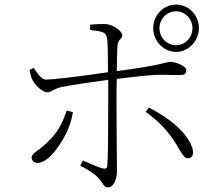

<svg xmlns="http://www.w3.org/2000/svg" viewBox="-20 -804 935 832"><path d="M447 8C459 8 469 1 476 -14C483 -27 487 -44 487 -63C487 -68 487 -98 486 -153C485 -273 485 -346 485 -371C485 -410 485 -440 486 -462C581 -474 643 -480 673 -480C686 -480 702 -480 723 -479C738 -479 750 -479 757 -479C780 -479 787 -483 787 -502C787 -515 747 -536 716 -536C713 -536 706 -535 697 -532C652 -520 581 -508 486 -496C487 -555 488 -592 489 -607C490 -618 494 -627 502 -635C507 -640 510 -645 510 -650C510 -670 469 -699 434 -700C413 -700 392 -699 370 -697L371 -674C399 -671 418 -668 428 -663C439 -657 444 -646 445 -631C447 -606 448 -560 448 -491C305 -470 215 -460 180 -459C166 -458 148 -475 126 -510L108 -501C113 -476 118 -461 122 -455C137 -428 168 -404 185 -404C192 -404 199 -407 208 -412C221 -419 234 -424 247 -427C293 -436 360 -446 449 -458V-373C449 -219 448 -123 445 -86C445 -75 438 -71 425 -74C411 -78 385 -88 347 -105C344 -106 341 -107 339 -108L328 -86C365 -67 392 -49 409 -30C414 -25 420 -17 425 -8C432 3 439 8 447 8ZM141 -98C170 -98 201 -122 234 -171C267 -218 288 -267 296 -318L269 -325C258 -292 246 -265 233 -244C214 -215 188 -187 155 -161C152 -158 147 -155 140 -150C125 -139 117 -130 117 -122C117 -109 126 -98 141 -98ZM795 -118C812 -118 820 -133 815 -157C806 -190 783 -223 746 -257C713 -287 672 -314 625 -338L611 -319C664 -283 709 -236 745 -177C748 -172 752 -165 757 -156C765 -143 771 -134 775 -129C781 -122 788 -118 795 -118ZM743 -784C688 -784 644 -738 644 -682C644 -626 689 -579 743 -579C796 -579 842 -626 842 -682C842 -738 798 -784 743 -784ZM743 -608C703 -608 671 -641 671 -682C671 -722 703 -755 743 -755C782 -755 814 -722 814 -682C814 -641 782 -608 743 -608Z"/></svg>

Font: AllPunType ExtraLight
Style: Regular
Weight: 280
Version: 1.0